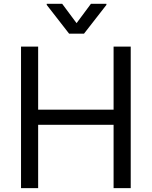

<svg xmlns="http://www.w3.org/2000/svg" viewBox="-20 -967 780 987"><path d="M652 0H563.9V-325.3H176.1V0H88.1V-727.3H176.1V-403.4H563.9V-727.3H652ZM411.9 -794H335.2L220.2 -941.8V-947.4H299.7L373.6 -848L447.4 -947.4H527V-941.8Z"/></svg>

Font: Linik Sans
Style: Regular
Weight: 400
Designer: Rasmus Andersson (font), Marc Monis (original base), Kil Hyung-jin (Pretendard portions), Cristiano Sobral (main changes
Foundry: rsms
Version: Version 3.018;May 31, 2022;FontCreator 14.0.0.2814 64-bit; t